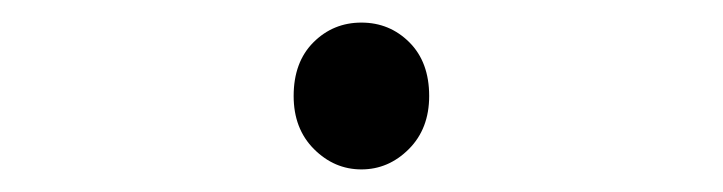

<svg xmlns="http://www.w3.org/2000/svg" viewBox="-20 -138 640 170"><path d="M240 -53Q240 -83 257.5 -100.5Q275 -118 300 -118Q325 -118 342.5 -100.5Q360 -83 360 -53Q360 -24 342 -6Q324 12 300 12Q276 12 258 -6Q240 -24 240 -53Z"/></svg>

Font: TypoPRO Source Code Pro
Style: Regular
Weight: 300
Monospace: yes
Designer: Paul D. Hunt, Teo Tuominen
Foundry: Adobe Systems Incorporated
Version: Version 2.010;PS 1.0;hotconv 1.0.84;makeotf.lib2.5.63406